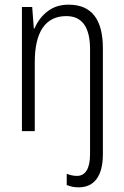

<svg xmlns="http://www.w3.org/2000/svg" viewBox="-20 -562 532 823"><path d="M266 231V183Q289 192 310 192Q337 192 351.5 168.5Q366 145 366 99V-351Q366 -493 264 -493Q198 -493 163.5 -443.5Q129 -394 129 -294V0H74V-532H118L125 -440H128Q147 -485 184 -513.5Q221 -542 274 -542Q421 -542 421 -355V99Q421 168 394.5 204.5Q368 241 317 241Q289 241 266 231Z"/></svg>

Font: Noto Sans Display Light Narrow
Style: Regular
Weight: 300
Width: 4
Designer: Monotype Design team
Foundry: Monotype Imaging Inc.
Version: Version 1.000